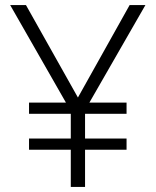

<svg xmlns="http://www.w3.org/2000/svg" viewBox="-20 -734 611 754"><path d="M286 -351 82 -714H20L239 -331H94V-287H258V-190H94V-146H258V0H314V-146H477V-190H314V-287H477V-331H331L551 -714H489Z"/></svg>

Font: Noto Sans Bengali Light
Style: Regular
Weight: 300
Designer: Jelle Bosma - Monotype Design Team
Foundry: Monotype Imaging Inc.
Version: Version 2.003